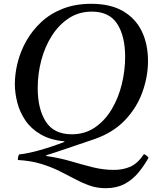

<svg xmlns="http://www.w3.org/2000/svg" viewBox="-20 -731 828 1008"><path d="M477 -1Q409 22 368 36Q327 50 304.5 57.5Q282 65 270 69Q258 73 248.5 76Q239 79 223 84V88Q292 98 351.5 115.5Q411 133 466.5 147Q522 161 578 161Q625 161 663.5 144.5Q702 128 736 78Q751 85 760 97Q736 140 705.5 176.5Q675 213 633.5 235Q592 257 535 257Q490 257 451.5 243.5Q413 230 374.5 209.5Q336 189 293 167.5Q250 146 196.5 129.5Q143 113 74 109Q73 93 80 80Q127 75 192 56.5Q257 38 318 14V11Q244 4 193.5 -25.5Q143 -55 113.5 -98.5Q84 -142 71 -192Q58 -242 58 -290Q58 -345 73 -404Q88 -463 119 -517.5Q150 -572 197.5 -616Q245 -660 310.5 -685.5Q376 -711 459 -711Q560 -711 626 -672.5Q692 -634 724.5 -566.5Q757 -499 757 -411Q757 -329 727.5 -247Q698 -165 636 -100Q574 -35 477 -1ZM637 -433Q637 -541 595.5 -605.5Q554 -670 462 -670Q395 -670 342.5 -636Q290 -602 253 -544.5Q216 -487 197 -415.5Q178 -344 178 -268Q178 -159 220.5 -92.5Q263 -26 357 -26Q426 -26 478.5 -62Q531 -98 566.5 -157.5Q602 -217 619.5 -289Q637 -361 637 -433Z"/></svg>

Font: Tiro Kannada
Style: Italic
Weight: 400
Italic angle: -11°
Designer: Kannada: John Hudson & Fiona Ross, assisted by Kaja Sojewska. Latin: John Hudson with Paul Hanslow, assisted by Kaja Soj
Foundry: Tiro Typeworks Ltd.
Version: Version 1.52